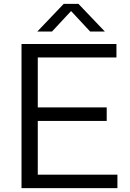

<svg xmlns="http://www.w3.org/2000/svg" viewBox="-20 -966 666 986"><path d="M90.5 0V-740H578V-671H174V-69H583V0ZM138.5 -345V-414.5H528V-345ZM171.5 -804 307 -946H383L518.5 -804H443L335 -920H355L247 -804Z"/></svg>

Font: Encode Sans SemiExpanded
Style: Regular
Weight: 400
Width: 6
Designer: Multiple Designers
Foundry: Impallari Type
Version: Version 3.002